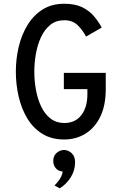

<svg xmlns="http://www.w3.org/2000/svg" viewBox="-20 -732 656 1024"><path d="M322.5 12Q255 12 206 -18.2Q157 -48.5 125.8 -100.2Q94.5 -152 79.5 -216.8Q64.5 -281.5 64.5 -350Q64.5 -418.5 80 -483.2Q95.5 -548 127.5 -599.8Q159.5 -651.5 208 -681.8Q256.5 -712 322.5 -712Q379.5 -712 417.5 -693.8Q455.5 -675.5 480.2 -646.5Q505 -617.5 522.5 -585L439 -537Q420.5 -572 393.8 -598Q367 -624 322.5 -624Q278.5 -624 248 -599.2Q217.5 -574.5 198.8 -534Q180 -493.5 171.5 -445.2Q163 -397 163 -350Q163 -297.5 172.5 -248.5Q182 -199.5 201.2 -160.5Q220.5 -121.5 250.8 -98.8Q281 -76 322.5 -76Q382 -76 414 -118.2Q446 -160.5 446 -228V-256.5H320.5V-343.5H544V-256.5Q544 -169.5 514.8 -109.5Q485.5 -49.5 435.2 -18.8Q385 12 322.5 12ZM298.5 272.5 270.5 257Q279.5 249.5 294.8 229Q310 208.5 314.5 183Q290 180.5 277 164.5Q264 148.5 264 126Q264 99.5 281.8 83.8Q299.5 68 321.5 68Q344.5 68 362.5 85.2Q380.5 102.5 380.5 133.5Q380.5 175.5 358.2 212.2Q336 249 298.5 272.5Z"/></svg>

Font: Overpass Mono Light Medium
Style: Regular
Weight: 500
Monospace: yes
Version: Version 4.000